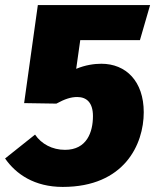

<svg xmlns="http://www.w3.org/2000/svg" viewBox="-42 -716 611 756"><path d="M205 20C448 20 524 -148 524 -274C524 -396 454 -465 357 -465C329 -465 294 -460 258 -445L274 -558H509L549 -696H107L53 -310L180 -308C213 -326 237 -334 262 -334C299 -334 324 -312 324 -259C324 -196 300 -126 214 -126C164 -126 121 -149 96 -186L-22 -92C21 -30 94 20 205 20Z"/></svg>

Font: Fira Sans Heavy
Style: Italic
Weight: 900
Italic angle: -8°
Designer: bBox Type GmbH & Carrois Corporate GbR & Edenspiekermann AG
Foundry: bBox Type GmbH & Carrois Corporate GbR & Edenspiekermann AG
Version: Version 4.301;PS 004.301;hotconv 1.0.88;makeotf.lib2.5.64775